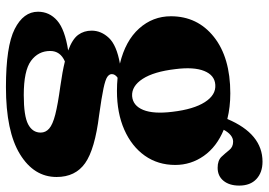

<svg xmlns="http://www.w3.org/2000/svg" viewBox="-143 -473 860 614"><g transform="rotate(90 287.0 -166.0)"><path d="M348 -53Q457.5 -39.5 501.8 -8.2Q546 23 546 83Q546 155.5 473 200.2Q400 245 258.5 245Q128 245 72.8 217Q17.5 189 17.5 142.5Q17.5 106 45.8 81.2Q74 56.5 141.5 46Q105 32.5 91.5 14Q78 -4.5 78 -29Q78 -59.5 101.2 -84.2Q124.5 -109 183.5 -119.5Q110.5 -137 71.2 -180.8Q32 -224.5 32 -282.5Q32 -367.5 98 -420Q164 -472.5 278.5 -472.5Q322.5 -472.5 360.5 -463Q408 -575.5 497 -575.5Q531.5 -575.5 552.5 -556Q573.5 -536.5 573.5 -501Q573.5 -469.5 558.2 -450.8Q543 -432 516.5 -432Q493 -432 481.2 -444.5Q469.5 -457 459.8 -469.2Q450 -481.5 433 -481.5Q411.5 -481.5 395 -451.5Q449.5 -429 478.5 -387.8Q507.5 -346.5 507.5 -296.5Q507.5 -241 477.8 -199Q448 -157 394.8 -133.5Q341.5 -110 271 -110Q249 -110 228.5 -112Q217 -104 217 -93.5Q217 -85.5 225.8 -79.2Q234.5 -73 262.5 -67Q290.5 -61 348 -53ZM251 -424.5Q220.5 -422.5 207 -389.2Q193.5 -356 201 -297Q209 -228 232.2 -192.2Q255.5 -156.5 287.5 -158.5Q318 -161 331.5 -194Q345 -227 337.5 -287.5Q329.5 -355.5 306.5 -391.2Q283.5 -427 251 -424.5ZM143 103.5Q143 141.5 174.5 164.8Q206 188 284 188Q351 188 377.5 174Q404 160 404 134Q404 118 391.2 106.8Q378.5 95.5 346.2 87.2Q314 79 255.5 71Q209 64.5 176.5 56.5Q143 71 143 103.5Z"/></g></svg>

Font: Fraunces 72pt Soft
Style: Bold
Weight: 700
Version: Version 1.000;[b76b70a41]